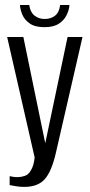

<svg xmlns="http://www.w3.org/2000/svg" viewBox="-20 -739 359 768"><path d="M77.3 8.6Q60.4 8.6 44.7 6.1Q29 3.6 18.6 1.4V-34.4Q24.4 -32.8 32.8 -31.7Q41.2 -30.5 51.2 -30.5Q64.3 -30.5 78.7 -35.3Q93.2 -40 102.4 -55.6Q108.8 -65.6 112.7 -78.3Q116.7 -91 118.6 -109.1L8.6 -591H73.4L161.4 -164H160.6L250.3 -591H310L203.3 -126.7Q186.4 -53.2 159 -22.3Q131.5 8.6 77.3 8.6ZM158 -630.3Q119.9 -630.3 98.8 -645.2Q77.6 -660.2 69.1 -681Q60.6 -701.9 59.9 -719.1H97Q100.6 -691.1 117.5 -677.1Q134.4 -663.1 158.3 -663.1Q183.8 -663.1 200.6 -676.6Q217.3 -690.1 220.5 -719.1H257.9Q256.5 -699 246.3 -678.4Q236.2 -657.9 215.1 -644.1Q194 -630.3 158 -630.3Z"/></svg>

Font: Alumni Sans Thin
Style: Regular
Weight: 100
Designer: Robert E. Leuschke
Foundry: Robert E. Leuschke
Version: Version 1.018